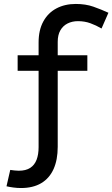

<svg xmlns="http://www.w3.org/2000/svg" viewBox="-20 -753 569 972"><path d="M86.1 198.9Q67.5 198.9 47.8 196.3Q28.1 193.7 12.9 190L31.9 107.2Q42.9 108.8 53.6 110Q64.3 111.3 75.1 111.3Q110.9 111.3 133 96.9Q155 82.5 165.2 55.8Q175.4 29.2 175.4 -7.9V-538Q175.4 -600.8 199.3 -644.3Q223.1 -687.9 265.6 -710.4Q308.1 -733 363.7 -733Q413.3 -733 452.7 -719.2Q492.1 -705.4 528.9 -688.4L494 -608.7Q466.3 -625 437.4 -635.4Q408.5 -645.9 374.7 -645.9Q345.3 -645.9 321.9 -634.1Q298.5 -622.2 285.4 -599.1Q272.2 -575.9 272.2 -541V-9.9Q272.2 56.3 251.1 103.1Q229.9 149.9 188.5 174.4Q147.1 198.9 86.1 198.9ZM69.3 -394.7V-473.2H422.2V-394.7Z"/></svg>

Font: BioRhyme ExtraBold
Style: Regular
Weight: 800
Designer: Aoife Mooney
Foundry: Aoife Mooney Type
Version: Version 1.600;gftools[0.9.33]